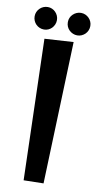

<svg xmlns="http://www.w3.org/2000/svg" viewBox="-95 -897 481 940"><g transform="rotate(10 145.0 -427.0)"><path d="M217.8 -708 192.9 -1 94.2 1 74.2 -699.2ZM284.7 -799.3Q284.7 -787.6 280.3 -777.3Q275.9 -767.1 268.3 -759.5Q260.7 -752 250.7 -747.6Q240.7 -743.2 229 -743.2Q217.8 -743.2 207.5 -747.6Q197.3 -752 189.5 -759.5Q181.6 -767.1 177.2 -777.3Q172.9 -787.6 172.9 -799.3Q172.9 -811 177.2 -821Q181.6 -831.1 189.5 -838.6Q197.3 -846.2 207.5 -850.6Q217.8 -855 229 -855Q240.7 -855 250.7 -850.6Q260.7 -846.2 268.3 -838.6Q275.9 -831.1 280.3 -821Q284.7 -811 284.7 -799.3ZM118.7 -799.3Q118.7 -787.6 114.3 -777.3Q109.9 -767.1 102.5 -759.5Q95.2 -752 85.2 -747.6Q75.2 -743.2 64 -743.2Q52.2 -743.2 42 -747.6Q31.7 -752 24.2 -759.5Q16.6 -767.1 12.2 -777.3Q7.8 -787.6 7.8 -799.3Q7.8 -811 12.2 -821Q16.6 -831.1 24.2 -838.6Q31.7 -846.2 42 -850.6Q52.2 -855 64 -855Q75.2 -855 85.2 -850.6Q95.2 -846.2 102.5 -838.6Q109.9 -831.1 114.3 -821Q118.7 -811 118.7 -799.3Z"/></g></svg>

Font: Original Surfer
Style: Regular
Weight: 400
Designer: Astigmatic (AOETI)
Foundry: Astigmatic (AOETI)
Version: Version 1.001